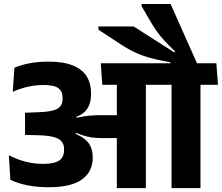

<svg xmlns="http://www.w3.org/2000/svg" viewBox="-20 -966 1140 986"><path d="M666.5 -830H485.5V-813.5L601.5 -737.5Q628.5 -719.5 655.2 -705.8Q682 -692 711.5 -681.2Q741 -670.5 776 -662.2Q811 -654 855 -646.5V-618H994.5V-634.5L856 -945.5H707.5V-933.5L753 -855.5Q769 -828 786 -804.2Q803 -780.5 825 -756.5Q847 -732.5 879 -702L875 -697ZM1009.5 0V-568H861V0ZM1099.5 -530.5 1091 -641H771L779.5 -530.5ZM818.5 -530.5 810.5 -641H497.5L505.5 -530.5ZM580 0H729V-570H580ZM25.5 -169 33 -43Q73 -23.5 122.8 -14Q172.5 -4.5 229 -4.5Q346 -4.5 401 -44.5Q456 -84.5 456 -155V-160Q456 -193.5 442.5 -219.5Q429 -245.5 395.5 -265Q362 -284.5 301.5 -299L299.5 -353.5Q354 -356 386.5 -372.2Q419 -388.5 433.2 -416Q447.5 -443.5 447.5 -480.5V-487.5Q447.5 -538 425 -574Q402.5 -610 354.2 -629.8Q306 -649.5 230 -649.5Q176.5 -649.5 132.5 -641.2Q88.5 -633 54 -618L45.5 -494.5Q82 -511 122 -520.2Q162 -529.5 205 -529.5Q258.5 -529.5 280 -513Q301.5 -496.5 301.5 -462.5V-458Q301.5 -436 291 -421.5Q280.5 -407 254.8 -399.5Q229 -392 182.5 -390L108.5 -387V-273.5L189.5 -271Q233 -269 259.2 -261.2Q285.5 -253.5 297.2 -238.5Q309 -223.5 309 -201V-195.5Q309 -171 298.2 -155.5Q287.5 -140 263.8 -132.2Q240 -124.5 201 -124.5Q152.5 -124.5 108.2 -136.5Q64 -148.5 25.5 -169ZM293.5 -363.5V-288L366 -272L370 -283.5Q391 -275.5 410 -269.5Q429 -263.5 451.2 -260.2Q473.5 -257 503.5 -257H632V-374.5H501.5Q474.5 -374.5 452.8 -373Q431 -371.5 411.8 -368.5Q392.5 -365.5 372.5 -361.5L371.5 -369.5Z"/></svg>

Font: Anek Devanagari
Style: Bold
Weight: 700
Designer: Kailash Malviya (Devanagari) & Yesha Goshar (Latin)
Foundry: Ek Type
Version: Version 1.003